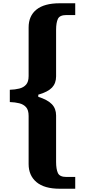

<svg xmlns="http://www.w3.org/2000/svg" viewBox="-20 -793 520 1174"><path d="M345 361Q251 361 203 320.5Q155 280 155 210V-84Q155 -120 139.5 -137.5Q124 -155 98 -161.5Q72 -168 40 -169V-244Q72 -245 98 -251.5Q124 -258 139.5 -275.5Q155 -293 155 -328V-625Q155 -696 203 -734.5Q251 -773 345 -773H440V-701H386Q345 -701 334 -677.5Q323 -654 323 -610V-326Q323 -284 298 -257.5Q273 -231 214 -214V-201Q271 -183 297 -156Q323 -129 323 -87V197Q323 241 334 265Q345 289 386 289H440V361Z"/></svg>

Font: Noto Serif Telugu Black
Style: Regular
Weight: 900
Designer: Jelle Bosma - Monotype Design Team
Foundry: Monotype Imaging Inc.
Version: Version 2.005; ttfautohint (v1.8.4.7-5d5b)